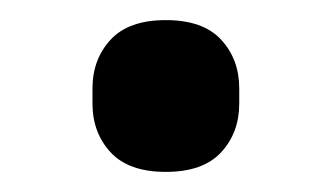

<svg xmlns="http://www.w3.org/2000/svg" viewBox="-20 -159 330 191"><path d="M145 12Q108 12 90 -7.5Q72 -27 72 -56V-71Q72 -100 90 -119.5Q108 -139 145 -139Q182 -139 200 -119.5Q218 -100 218 -71V-56Q218 -27 200 -7.5Q182 12 145 12Z"/></svg>

Font: IBM Plex Sans Devanagari Medium
Style: Regular
Weight: 500
Designer: Mike Abbink, Paul van der Laan, Pieter van Rosmalen, Erin McLaughlin
Foundry: Bold Monday
Version: Version 1.1